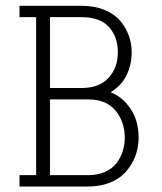

<svg xmlns="http://www.w3.org/2000/svg" viewBox="-20 -662 570 677"><path d="M266.6 -351.6Q329.6 -351.6 362.5 -387.2Q395.5 -422.9 395.5 -478Q395.5 -531.7 364.3 -566.7Q333 -601.6 266.6 -601.6H156.2V-351.6ZM291 -311.5H156.2V-44.4H291Q324.2 -44.4 349.9 -55.7Q375.5 -66.9 390.4 -86.2Q405.3 -105.5 412.6 -128.4Q419.9 -151.4 419.9 -176.8Q419.9 -232.9 387.2 -272.2Q354.5 -311.5 291 -311.5ZM107.4 -601.6H48.8V-641.6H266.6Q313.5 -641.6 349.1 -626.7Q384.8 -611.8 404.8 -587.4Q424.8 -563 434.6 -535.2Q444.3 -507.3 444.3 -478Q444.3 -435.5 426.8 -397.9Q409.2 -360.4 370.1 -336.9Q405.3 -322.3 428.5 -294.2Q451.7 -266.1 460.2 -237.1Q468.8 -208 468.8 -176.8Q468.8 -153.8 463.1 -130.6Q457.5 -107.4 444.1 -84.5Q430.7 -61.5 411.1 -43.9Q391.6 -26.4 360.4 -15.4Q329.1 -4.4 291 -4.4H48.8V-44.4H107.4Z"/></svg>

Font: AzarMehrMonospaced
Style: SerifRegular
Weight: 1
Designer: Amin Abedi
Version: Version 1.00